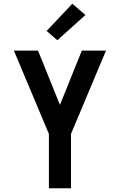

<svg xmlns="http://www.w3.org/2000/svg" viewBox="-20 -1005 640 1025"><path d="M241 0V-290L54 -735H183L300 -445L417 -735H546L359 -290V0ZM286 -790 229 -840 366 -985 436 -925Z"/></svg>

Font: R Plex Mono
Style: Bold
Weight: 700
Monospace: yes
Designer: Belleve Invis
Foundry: Belleve Invis
Version: Version 31.8.0